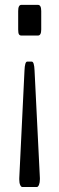

<svg xmlns="http://www.w3.org/2000/svg" viewBox="-20 -753 236 773"><path d="M132.8 -733.4Q146 -733.4 146 -708.5V-634.3Q146 -609.9 132.8 -609.9H65.9Q59.6 -609.9 56.4 -614.7Q53.2 -619.6 53.2 -634.3V-708.5Q53.2 -733.4 65.9 -733.4ZM107.9 -504.9Q117.7 -504.9 119.1 -469.2L140.6 -36.1V-31.7Q140.6 -18.1 137 -9Q133.3 0 127.9 0H70.3Q64.9 0 61.3 -8.3Q57.6 -16.6 57.6 -29.8V-35.6L78.6 -469.2Q80.1 -504.9 89.4 -504.9Z"/></svg>

Font: BenchNine
Style: Bold
Weight: 700
Version: Version 1 ; ttfautohint (v0.92.18-e454-dirty) -l 8 -r 50 -G 